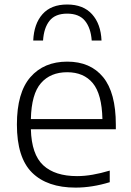

<svg xmlns="http://www.w3.org/2000/svg" viewBox="-20 -823 580 852"><path d="M315.5 9.5Q189.5 9.5 122.2 -57Q55 -123.5 55 -270.5Q55 -412 115 -480.8Q175 -549.5 278.5 -549.5Q381 -549.5 437.5 -480.8Q494 -412 494 -269.5V-249.5H117Q120 -137.5 172 -89.5Q224 -41.5 322 -41.5Q355.5 -41.5 391.2 -47.8Q427 -54 467 -66V-14.5Q388.5 9.5 315.5 9.5ZM278 -502.5Q204 -502.5 161.8 -454.2Q119.5 -406 117 -294.5H434.5Q432 -405.5 391.8 -454Q351.5 -502.5 278 -502.5ZM127.5 -643Q130.5 -717 168.5 -760Q206.5 -803 278 -803Q349.5 -803 388.5 -759.8Q427.5 -716.5 430.5 -643H387Q383 -699 357 -730.8Q331 -762.5 278 -762.5Q225 -762.5 199.8 -730.8Q174.5 -699 171 -643Z"/></svg>

Font: Encode Sans SmExp Lt
Style: Regular
Weight: 300
Width: 6
Designer: Multiple Designers
Foundry: Impallari Type
Version: Version 3.002; ttfautohint (v1.8.3) -l 8 -r 50 -G 200 -x 14 